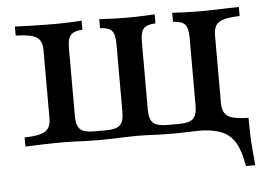

<svg xmlns="http://www.w3.org/2000/svg" viewBox="-44 -472 923 662"><g transform="rotate(-5 417.5 -141.0)"><path d="M781.5 133.1Q773.4 82.3 756 52.4Q738.7 22.6 707.3 10.1Q675.8 -2.4 625 -2.4L685.5 -21L787.1 -31.5H804.8Q804.8 -4.8 805.6 23Q806.5 50.8 808.9 78.6Q811.3 106.5 813.7 133.1ZM29.8 0V-31.5Q81.5 -32.3 101.2 -44.8Q121 -57.3 121 -89.5V-325.8Q121 -358.9 101.2 -371Q81.5 -383.1 29.8 -383.9V-415.3Q49.2 -414.5 88.3 -413.3Q127.4 -412.1 163.7 -412.1Q194.4 -412.1 221.4 -413.3Q248.4 -414.5 260.5 -415.3V-383.9Q232.3 -383.1 220.6 -370.6Q208.9 -358.1 208.9 -325.8V-89.5Q208.9 -56.5 222.2 -44Q235.5 -31.5 269.4 -31.5H312.9Q346.8 -31.5 360.1 -44Q373.4 -56.5 373.4 -89.5V-325.8Q373.4 -358.1 362.5 -370.6Q351.6 -383.1 321.8 -383.9V-415.3Q335.5 -414.5 362.5 -413.3Q389.5 -412.1 418.5 -412.1Q446 -412.1 473.8 -413.3Q501.6 -414.5 513.7 -415.3V-383.9Q483.9 -383.1 472.6 -370.6Q461.3 -358.1 461.3 -325.8V-89.5Q461.3 -56.5 475 -44Q488.7 -31.5 522.6 -31.5H565.3Q599.2 -31.5 612.9 -44Q626.6 -56.5 626.6 -89.5V-325.8Q626.6 -358.1 615.3 -370.6Q604 -383.1 574.2 -383.9V-415.3Q587.9 -414.5 615.3 -413.3Q642.7 -412.1 671.8 -412.1Q696 -412.1 721.8 -412.9Q747.6 -413.7 770.2 -414.5Q792.7 -415.3 804.8 -415.3V-383.9Q771 -383.1 751.2 -377.8Q731.5 -372.6 723 -360.1Q714.5 -347.6 714.5 -325.8V-89.5Q714.5 -67.7 723 -55.2Q731.5 -42.7 751.2 -37.5Q771 -32.3 804.8 -31.5V0Q792.7 -0.8 770.2 -1.2Q747.6 -1.6 721.8 -2Q696 -2.4 671.8 -2.4Q649.2 -2.4 628.6 -2Q608.1 -1.6 587.1 -0.8Q566.1 0 540.3 0Q509.7 0 490.3 -0.8Q471 -1.6 454.8 -2.4Q438.7 -3.2 416.9 -3.2Q395.2 -3.2 375.4 -2.4Q355.6 -1.6 334.7 -0.8Q313.7 0 287.1 0Q256.5 0 237.1 -0.8Q217.7 -1.6 201.6 -2.4Q185.5 -3.2 164.5 -3.2Q127.4 -3.2 88.3 -2Q49.2 -0.8 29.8 0Z"/></g></svg>

Font: Playfair 12pt Medium
Style: Regular
Weight: 500
Designer: Claus Eggers Sørensen
Foundry: Claus Eggers Sørensen
Version: Version 2.000;gftools[0.9.28]